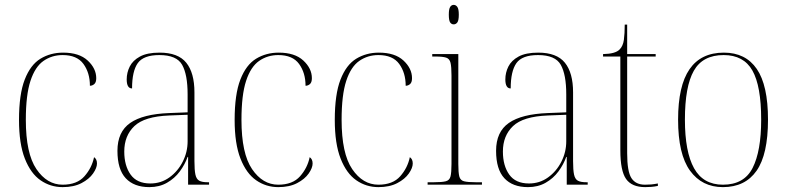

<svg xmlns="http://www.w3.org/2000/svg" viewBox="-20 -758 3231 788"><path d="M237 10Q187 10 146.5 -18Q106 -46 82 -107Q58 -168 58 -266Q58 -371 81.5 -431.5Q105 -492 146 -517Q187 -542 239 -542Q305 -542 340 -509.5Q375 -477 375 -437Q375 -420 367 -413Q359 -406 349 -406Q349 -459 322.5 -495.5Q296 -532 237 -532Q193 -532 158.5 -508Q124 -484 105 -426Q86 -368 86 -266Q86 -128 129.5 -64Q173 0 237 0Q296 0 326.5 -34.5Q357 -69 366 -113Q378 -105 378 -87Q378 -69 362 -46Q346 -23 314.5 -6.5Q283 10 237 10Z M593 10Q530 10 496 -26.5Q462 -63 462 -139Q462 -217 514.5 -253.5Q567 -290 675 -294L750 -297V-371Q750 -452 727.5 -492Q705 -532 634 -532Q569 -532 545.5 -499Q522 -466 522 -395Q500 -395 500 -432Q500 -460 512.5 -485Q525 -510 554.5 -526Q584 -542 635 -542Q711 -542 744.5 -500.5Q778 -459 778 -379V-97Q778 -60 782 -41.5Q786 -23 797.5 -16.5Q809 -10 833 -10H838V0H752V-114H750Q739 -83 718 -54.5Q697 -26 665.5 -8Q634 10 593 10ZM597 -5Q641 -5 675.5 -30Q710 -55 730 -94.5Q750 -134 750 -178V-287L674 -284Q573 -280 531.5 -240.5Q490 -201 490 -136Q490 -78 516 -41.5Q542 -5 597 -5Z M1122 10Q1072 10 1031.5 -18Q991 -46 967 -107Q943 -168 943 -266Q943 -371 966.5 -431.5Q990 -492 1031 -517Q1072 -542 1124 -542Q1190 -542 1225 -509.5Q1260 -477 1260 -437Q1260 -420 1252 -413Q1244 -406 1234 -406Q1234 -459 1207.5 -495.5Q1181 -532 1122 -532Q1078 -532 1043.5 -508Q1009 -484 990 -426Q971 -368 971 -266Q971 -128 1014.5 -64Q1058 0 1122 0Q1181 0 1211.5 -34.5Q1242 -69 1251 -113Q1263 -105 1263 -87Q1263 -69 1247 -46Q1231 -23 1199.5 -6.5Q1168 10 1122 10Z M1533 10Q1483 10 1442.5 -18Q1402 -46 1378 -107Q1354 -168 1354 -266Q1354 -371 1377.5 -431.5Q1401 -492 1442 -517Q1483 -542 1535 -542Q1601 -542 1636 -509.5Q1671 -477 1671 -437Q1671 -420 1663 -413Q1655 -406 1645 -406Q1645 -459 1618.5 -495.5Q1592 -532 1533 -532Q1489 -532 1454.5 -508Q1420 -484 1401 -426Q1382 -368 1382 -266Q1382 -128 1425.5 -64Q1469 0 1533 0Q1592 0 1622.5 -34.5Q1653 -69 1662 -113Q1674 -105 1674 -87Q1674 -69 1658 -46Q1642 -23 1610.5 -6.5Q1579 10 1533 10Z M1842 -658Q1833 -658 1827.5 -666Q1822 -674 1822 -698Q1822 -721 1827.5 -729.5Q1833 -738 1842 -738Q1851 -738 1857 -729.5Q1863 -721 1863 -698Q1863 -674 1857 -666Q1851 -658 1842 -658ZM1735 0V-10H1760Q1794 -10 1809.5 -14Q1825 -18 1829 -34Q1833 -50 1833 -85V-448Q1833 -484 1829 -500.5Q1825 -517 1811 -521.5Q1797 -526 1768 -526H1754V-536H1861V-85Q1861 -50 1865 -34Q1869 -18 1884.5 -14Q1900 -10 1934 -10H1958V0Z M2147 10Q2084 10 2050 -26.5Q2016 -63 2016 -139Q2016 -217 2068.5 -253.5Q2121 -290 2229 -294L2304 -297V-371Q2304 -452 2281.5 -492Q2259 -532 2188 -532Q2123 -532 2099.5 -499Q2076 -466 2076 -395Q2054 -395 2054 -432Q2054 -460 2066.5 -485Q2079 -510 2108.5 -526Q2138 -542 2189 -542Q2265 -542 2298.5 -500.5Q2332 -459 2332 -379V-97Q2332 -60 2336 -41.5Q2340 -23 2351.5 -16.5Q2363 -10 2387 -10H2392V0H2306V-114H2304Q2293 -83 2272 -54.5Q2251 -26 2219.5 -8Q2188 10 2147 10ZM2151 -5Q2195 -5 2229.5 -30Q2264 -55 2284 -94.5Q2304 -134 2304 -178V-287L2228 -284Q2127 -280 2085.5 -240.5Q2044 -201 2044 -136Q2044 -78 2070 -41.5Q2096 -5 2151 -5Z M2628 10Q2573 10 2549.5 -23.5Q2526 -57 2526 -141V-526H2455V-536Q2506 -537 2523 -555Q2537 -569 2540.5 -594.5Q2544 -620 2544 -657H2554V-536H2671V-526H2554V-129Q2554 -54 2571.5 -27Q2589 0 2627 0Q2641 0 2652.5 -1Q2664 -2 2680 -5V5Q2666 8 2653 9Q2640 10 2628 10Z M2947 10Q2861 10 2812 -57.5Q2763 -125 2763 -267Q2763 -406 2810 -474Q2857 -542 2951 -542Q3040 -542 3086 -475Q3132 -408 3132 -267Q3132 -124 3085 -57Q3038 10 2947 10ZM2947 0Q3034 0 3069 -69Q3104 -138 3104 -267Q3104 -405 3068 -468.5Q3032 -532 2950 -532Q2864 -532 2827.5 -467.5Q2791 -403 2791 -267Q2791 -135 2828.5 -67.5Q2866 0 2947 0Z"/></svg>

Font: Noto Serif Display SemiCondensed Thin
Style: Regular
Weight: 100
Width: 4
Designer: Monotype Design Team
Foundry: Monotype Imaging Inc.
Version: Version 2.009